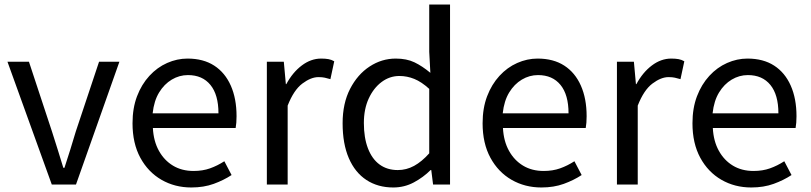

<svg xmlns="http://www.w3.org/2000/svg" viewBox="-20 -816 3584 849"><path d="M209 0 13 -543H108L210 -234Q223 -194 235.5 -153.5Q248 -113 260 -74H265Q278 -113 290.5 -153.5Q303 -194 315 -234L418 -543H508L316 0Z M826 13Q753 13 694 -21Q635 -55 600.5 -118.5Q566 -182 566 -271Q566 -338 586 -390.5Q606 -443 640.5 -480.5Q675 -518 719 -537.5Q763 -557 809 -557Q879 -557 927 -526Q975 -495 1000.5 -437.5Q1026 -380 1026 -302Q1026 -287 1025 -274Q1024 -261 1022 -250H656Q659 -192 682.5 -149.5Q706 -107 745 -83.5Q784 -60 836 -60Q876 -60 908.5 -71.5Q941 -83 972 -103L1004 -42Q969 -19 925 -3Q881 13 826 13ZM655 -315H946Q946 -397 910.5 -440.5Q875 -484 811 -484Q773 -484 739.5 -464Q706 -444 683.5 -407Q661 -370 655 -315Z M1160 0V-543H1235L1244 -444H1246Q1274 -496 1314.5 -526.5Q1355 -557 1400 -557Q1419 -557 1432.5 -554.5Q1446 -552 1458 -545L1441 -466Q1427 -470 1416 -472.5Q1405 -475 1388 -475Q1355 -475 1317 -446.5Q1279 -418 1252 -349V0Z M1719 13Q1651 13 1600.5 -20Q1550 -53 1522.5 -116.5Q1495 -180 1495 -271Q1495 -359 1528 -423Q1561 -487 1614.5 -522Q1668 -557 1730 -557Q1778 -557 1812.5 -540.5Q1847 -524 1883 -494L1878 -587V-796H1970V0H1895L1887 -64H1884Q1852 -32 1810 -9.5Q1768 13 1719 13ZM1739 -64Q1777 -64 1811 -82.5Q1845 -101 1878 -138V-423Q1844 -454 1812 -467Q1780 -480 1746 -480Q1703 -480 1667.5 -453.5Q1632 -427 1610.5 -380.5Q1589 -334 1589 -272Q1589 -207 1607 -160Q1625 -113 1658.5 -88.5Q1692 -64 1739 -64Z M2374 13Q2301 13 2242 -21Q2183 -55 2148.5 -118.5Q2114 -182 2114 -271Q2114 -338 2134 -390.5Q2154 -443 2188.5 -480.5Q2223 -518 2267 -537.5Q2311 -557 2357 -557Q2427 -557 2475 -526Q2523 -495 2548.5 -437.5Q2574 -380 2574 -302Q2574 -287 2573 -274Q2572 -261 2570 -250H2204Q2207 -192 2230.5 -149.5Q2254 -107 2293 -83.5Q2332 -60 2384 -60Q2424 -60 2456.5 -71.5Q2489 -83 2520 -103L2552 -42Q2517 -19 2473 -3Q2429 13 2374 13ZM2203 -315H2494Q2494 -397 2458.5 -440.5Q2423 -484 2359 -484Q2321 -484 2287.5 -464Q2254 -444 2231.5 -407Q2209 -370 2203 -315Z M2708 0V-543H2783L2792 -444H2794Q2822 -496 2862.5 -526.5Q2903 -557 2948 -557Q2967 -557 2980.5 -554.5Q2994 -552 3006 -545L2989 -466Q2975 -470 2964 -472.5Q2953 -475 2936 -475Q2903 -475 2865 -446.5Q2827 -418 2800 -349V0Z M3302 13Q3229 13 3170 -21Q3111 -55 3076.5 -118.5Q3042 -182 3042 -271Q3042 -338 3062 -390.5Q3082 -443 3116.5 -480.5Q3151 -518 3195 -537.5Q3239 -557 3285 -557Q3355 -557 3403 -526Q3451 -495 3476.5 -437.5Q3502 -380 3502 -302Q3502 -287 3501 -274Q3500 -261 3498 -250H3132Q3135 -192 3158.5 -149.5Q3182 -107 3221 -83.5Q3260 -60 3312 -60Q3352 -60 3384.5 -71.5Q3417 -83 3448 -103L3480 -42Q3445 -19 3401 -3Q3357 13 3302 13ZM3131 -315H3422Q3422 -397 3386.5 -440.5Q3351 -484 3287 -484Q3249 -484 3215.5 -464Q3182 -444 3159.5 -407Q3137 -370 3131 -315Z"/></svg>

Font: Noto Sans KR
Style: Regular
Weight: 400
Designer: Ryoko NISHIZUKA  (kana, bopomofo & ideographs); Paul D. Hunt (Latin, Greek & Cyrillic); Sandoll Communications , Soo-you
Foundry: Adobe
Version: Version 2.004-H2;hotconv 1.0.118;makeotfexe 2.5.65603